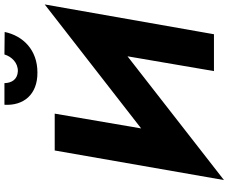

<svg xmlns="http://www.w3.org/2000/svg" viewBox="-100 -860 1005 844"><g transform="rotate(-90 402.0 -438.5)"><path d="M363 -921C358 -838 407 -775 505 -776C604 -776 666 -839 683 -920L584 -921C575 -890 548 -861 510 -862C474 -864 459 -889 458 -921ZM324 -700H162L32 44L576 -380L511 0H673L804 -744L259 -320Z"/></g></svg>

Font: Jost*
Style: Bold Italic
Weight: 700
Italic angle: -10°
Version: Version 3.7